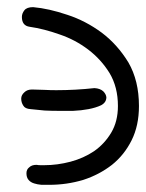

<svg xmlns="http://www.w3.org/2000/svg" viewBox="-20 -515 407 535"><path d="M92.8 -54.7H103.5Q139.6 -54.7 176.8 -64.5Q212.9 -74.2 242.2 -93.8Q271.5 -114.3 290 -145.5Q308.6 -176.8 308.6 -219.7Q308.6 -272.5 285.2 -311.5Q261.7 -349.6 225.6 -377Q189.5 -404.3 146.5 -418.9Q102.5 -434.6 62.5 -440.4Q41 -443.4 41 -467.8Q41 -477.5 47.9 -486.3Q54.7 -495.1 72.3 -495.1Q116.2 -491.2 168 -473.6Q218.8 -457 263.7 -423.8Q307.6 -390.6 337.9 -340.8Q367.2 -290 367.2 -219.7Q367.2 -165 346.7 -124Q326.2 -83 292 -55.7Q256.8 -28.3 211.9 -13.7Q166 0 117.2 0H95.7Q84 -1 75.2 -3.9Q65.4 -6.8 59.6 -13.7Q53.7 -20.5 53.7 -32.2Q53.7 -43 61.5 -48.8Q68.4 -55.7 82 -55.7Q86.9 -54.7 92.8 -54.7ZM104.5 -207Q124 -206.1 144.5 -206.1Q161.1 -206.1 183.6 -206.1Q206.1 -207 226.6 -210.9Q247.1 -214.8 261.7 -221.7Q276.4 -229.5 276.4 -244.1Q275.4 -252.9 267.6 -260.7Q258.8 -268.6 243.2 -269.5Q190.4 -263.7 136.7 -263.7Q120.1 -263.7 103.5 -264.6L69.3 -265.6Q55.7 -265.6 47.9 -257.8Q39.1 -250 39.1 -240.2Q39.1 -229.5 44.9 -220.7Q49.8 -211.9 65.4 -210.9Z"/></svg>

Font: Hi Melody Cyrillic
Style: Regular
Weight: 400
Version: Version 0.90 April 10, 2018